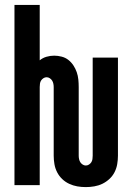

<svg xmlns="http://www.w3.org/2000/svg" viewBox="-20 -755 540 783"><path d="M330 8Q312 8 295 5Q278 2 262 -5.5Q246 -13 233.5 -25Q221 -37 213 -52.5Q205 -68 202 -85.5Q199 -103 199 -120V-400Q199 -407 197.5 -414Q196 -421 192.5 -426.5Q189 -432 183 -436Q177 -440 170 -440Q163 -440 157 -436Q151 -432 147.5 -426.5Q144 -421 143 -414Q142 -407 142 -400V0H39V-735H142V-509Q154 -519 169.5 -523.5Q185 -528 201 -528Q216 -528 231.5 -524Q247 -520 259 -510.5Q271 -501 279.5 -488Q288 -475 293 -460.5Q298 -446 299.5 -430.5Q301 -415 301 -400V-120Q301 -113 302.5 -106Q304 -99 307.5 -93.5Q311 -88 317 -84Q323 -80 330 -80Q337 -80 343 -84Q349 -88 352.5 -93.5Q356 -99 357 -106Q358 -113 358 -120V-520H461V-120Q461 -103 458 -85.5Q455 -68 447 -52.5Q439 -37 426 -25Q413 -13 397.5 -5.5Q382 2 364.5 5Q347 8 330 8Z"/></svg>

Font: Zed Mono
Style: Bold
Weight: 700
Monospace: yes
Designer: Belleve Invis
Foundry: Belleve Invis
Version: Version 1.0.0; ttfautohint (v1.8.4)